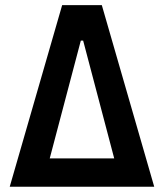

<svg xmlns="http://www.w3.org/2000/svg" viewBox="-20 -713 626 733"><path d="M17.1 0H568.8L368.7 -693.4H217.3ZM169.9 -108.4 288.6 -558.1H297.4L416 -108.4Z"/></svg>

Font: Cascadia Code NF SemiBold
Style: Regular
Weight: 600
Monospace: yes
Designer: Aaron Bell
Foundry: Saja Typeworks
Version: Version 2404.023